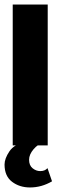

<svg xmlns="http://www.w3.org/2000/svg" viewBox="-36 -640 250 845"><path d="M20 -620H174V0H20ZM96 185Q50 185 17 160Q-16 135 -16 84Q-16 58 5.5 26Q27 -6 84 -20L161 -17Q131 -6 111.5 17Q92 40 92 63Q92 88 107.5 100.5Q123 113 141 113Q162 113 173 100L193 158Q147 185 96 185Z"/></svg>

Font: Smooch Sans Black
Style: Regular
Weight: 900
Designer: Robert E. Leuschke
Foundry: Robert E. Leuschke
Version: Version 1.010; ttfautohint (v1.8.3)